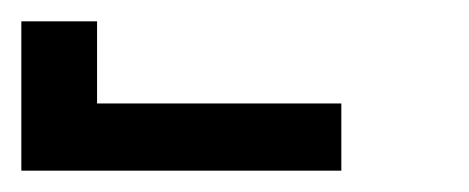

<svg xmlns="http://www.w3.org/2000/svg" viewBox="-420 -760 440 180"><path d="M-400 -600V-740H-329V-663H-100V-600Z"/></svg>

Font: Iosevka Fixed Medium
Style: Regular
Weight: 500
Monospace: yes
Designer: Belleve Invis
Foundry: Belleve Invis
Version: Version 32.3.0